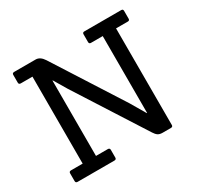

<svg xmlns="http://www.w3.org/2000/svg" viewBox="-152 -902 1124 1086"><g transform="rotate(-30 410.0 -359.0)"><path d="M670 0H616Q597 0 586 -7.5Q575 -15 565 -31L276 -483L226 -567H224V-75H301Q314 -75 314 -63V-12Q314 0 301 0H61Q48 0 48 -12V-63Q48 -75 61 -75H137V-643H61Q48 -643 48 -655V-706Q48 -718 61 -718H201Q230 -718 252 -684L537 -238L594 -141H596V-643H519Q507 -643 507 -655V-706Q507 -718 519 -718H760Q772 -718 772 -706V-655Q772 -643 760 -643H683V-12Q683 0 670 0Z"/></g></svg>

Font: Sanchez
Style: Regular
Weight: 400
Designer: Daniel Hernández
Foundry: LatinoType
Version: Version 1.001